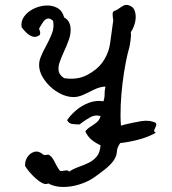

<svg xmlns="http://www.w3.org/2000/svg" viewBox="-20 -746 699 781"><path d="M614 -206Q584 -189 545 -178.5Q506 -168 469 -164Q456 -146 455.5 -129.5Q455 -113 443 -94Q430 -75 405.5 -56Q381 -37 361 -23Q336 -6 302 4.5Q268 15 234.5 14.5Q201 14 176 0Q167 6 153 -1Q139 -8 124.5 -21Q110 -34 98.5 -48Q87 -62 82 -71Q81 -92 92 -108Q103 -124 120.5 -128.5Q138 -133 156 -117Q160 -115 163 -115.5Q166 -116 169 -116Q172 -117 175.5 -117Q179 -117 182 -114Q193 -107 203 -86Q213 -65 224 -51Q229 -50 233.5 -50.5Q238 -51 242 -52Q248 -53 252.5 -53Q257 -53 261 -48Q280 -60 301.5 -67.5Q323 -75 342 -84.5Q361 -94 374 -110Q387 -126 389 -155Q369 -164 352.5 -177.5Q336 -191 327 -212Q337 -224 349.5 -231.5Q362 -239 373.5 -248.5Q385 -258 389 -274Q367 -280 348 -269.5Q329 -259 313 -247Q307 -242 304 -240Q302 -240 298 -240Q284 -240 272 -242Q260 -244 253 -257Q265 -276 288 -296Q311 -316 340.5 -327.5Q370 -339 401 -334Q406 -350 405.5 -363Q405 -376 409 -394Q387 -393 365 -382.5Q343 -372 322.5 -362Q302 -352 281 -351Q250 -351 220.5 -367.5Q191 -384 170 -409Q149 -434 142 -459Q135 -486 144.5 -511Q154 -536 168 -560Q181 -584 191 -609Q201 -634 196 -661Q183 -673 173.5 -670.5Q164 -668 157 -658.5Q150 -649 145 -640Q141 -633 139 -630Q140 -626 142 -620Q143 -617 143.5 -613.5Q144 -610 142 -604Q128 -593 114 -597Q100 -601 88 -612.5Q76 -624 68 -635Q64 -659 78 -678.5Q92 -698 116 -710Q140 -722 166.5 -723.5Q193 -725 213.5 -713.5Q234 -702 241 -675Q264 -663 267 -633Q269 -610 260.5 -585.5Q252 -561 241 -538Q231 -516 223.5 -495.5Q216 -475 218.5 -458Q221 -441 241 -428Q295 -420 334.5 -441Q374 -462 395 -490Q422 -527 428 -571Q434 -615 440 -658Q441 -662 440.5 -666Q440 -670 439 -675Q438 -682 438 -688.5Q438 -695 443 -701Q451 -703 457 -707Q463 -711 469 -715Q476 -720 483 -723.5Q490 -727 497 -726Q521 -722 528 -702Q535 -682 530 -658Q525 -634 512 -615Q514 -604 511 -582Q508 -560 506 -553Q499 -530 491.5 -491.5Q484 -453 478.5 -408Q473 -363 471 -318Q469 -273 472 -235Q476 -236 479.5 -237Q483 -238 486 -239Q519 -247 553.5 -253Q588 -259 614 -246Q617 -240 615 -235Q613 -230 611 -225Q608 -220 607 -215Q606 -210 614 -206Z"/></svg>

Font: Yuji Mai
Style: Regular
Weight: 400
Designer: Kataoka Yuji
Foundry: Kinuta Font Factory
Version: Version 3.002